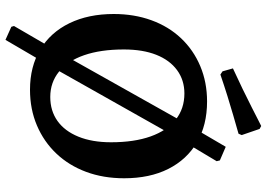

<svg xmlns="http://www.w3.org/2000/svg" viewBox="-160 -736 999 720"><g transform="rotate(90 340.0 -375.5)"><path d="M233 -74 181 -107 445 -577 498 -544ZM129 104 80 82 77 72 181 -107 233 -74ZM498 -544 445 -577 530 -722 581 -700 584 -688ZM316 12Q229 12 165 -26.5Q101 -65 66.5 -136Q32 -207 32 -302Q32 -379 55.5 -443.5Q79 -508 123 -554.5Q167 -601 227.5 -626.5Q288 -652 360 -652Q449 -652 513.5 -614Q578 -576 613 -506.5Q648 -437 648 -341Q648 -263 624 -198.5Q600 -134 555.5 -87Q511 -40 450 -14Q389 12 316 12ZM343 -64Q395 -64 433 -91Q471 -118 492 -169.5Q513 -221 513 -292Q513 -379 491 -440.5Q469 -502 428 -534.5Q387 -567 330 -567Q280 -567 242.5 -539.5Q205 -512 185 -461.5Q165 -411 165 -340Q165 -253 186.5 -191Q208 -129 248.5 -96.5Q289 -64 343 -64ZM259 -702 247 -710 236 -749Q275 -767 313.5 -785.5Q352 -804 383 -820Q414 -836 433 -845.5Q452 -855 452 -855L463 -849L486 -782L481 -770Q481 -770 462 -764.5Q443 -759 411.5 -750Q380 -741 340 -728.5Q300 -716 259 -702Z"/></g></svg>

Font: Alegreya SemiBold
Style: Regular
Weight: 600
Designer: Juan Pablo del Peral
Foundry: Huerta Tipografica
Version: Version 2.009